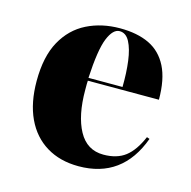

<svg xmlns="http://www.w3.org/2000/svg" viewBox="-74 -504 585 588"><g transform="rotate(15 218.5 -209.5)"><path d="M223.4 11.3Q164.5 11.3 121.4 -14.9Q78.2 -41.1 55.2 -90.3Q32.3 -139.5 32.3 -208.1Q32.3 -285.5 59.3 -334.3Q86.3 -383.1 133.1 -406.5Q179.8 -429.8 237.9 -429.8Q292.7 -429.8 330.6 -411.7Q368.5 -393.5 388.7 -353.6Q408.9 -313.7 408.9 -249.2H139.5L137.9 -258.1H291.1Q291.9 -303.2 287.1 -339.9Q282.3 -376.6 270.6 -398.8Q258.9 -421 238.7 -421Q217.7 -421 202.8 -384.7Q187.9 -348.4 183.1 -257.3L183.9 -255.6Q183.1 -247.6 183.1 -238.7Q183.1 -229.8 183.1 -220.2Q183.1 -138.7 209.3 -90.7Q235.5 -42.7 287.9 -42.7Q330.6 -42.7 357.3 -63.3Q383.9 -83.9 403.2 -129L412.1 -125.8Q387.1 -57.3 339.9 -23Q292.7 11.3 223.4 11.3Z"/></g></svg>

Font: Playfair 144pt SemiCondensed Black
Style: Regular
Weight: 900
Width: 4
Designer: Claus Eggers Sørensen
Foundry: Claus Eggers Sørensen
Version: Version 2.203